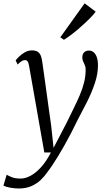

<svg xmlns="http://www.w3.org/2000/svg" viewBox="-71 -854 622 1122"><path d="M99 -468.5Q95.5 -489.5 89.5 -496.2Q83.5 -503 75 -503Q65 -503 55.2 -496.5Q45.5 -490 32 -477L20.5 -501Q25 -508 39.2 -522Q53.5 -536 73.2 -547.8Q93 -559.5 115.5 -559.5Q138 -559.5 150 -551Q162 -542.5 167.8 -527.5Q173.5 -512.5 176 -492.5Q182.5 -446.5 189 -400.2Q195.5 -354 201.8 -308Q208 -262 214.5 -216Q221 -170 227.5 -124L242 10L318 -136Q340 -181.5 360 -221.8Q380 -262 395.8 -299.2Q411.5 -336.5 420.5 -372.8Q429.5 -409 429.5 -447Q429.5 -462.5 424.5 -473.8Q419.5 -485 414.8 -495.2Q410 -505.5 410 -517.5Q410 -538.5 421 -548.5Q432 -558.5 448 -558.5Q465 -558.5 476.8 -548.2Q488.5 -538 495 -518.8Q501.5 -499.5 501.5 -472Q501.5 -421.5 482.8 -366.2Q464 -311 437 -257.5Q410 -204 385.5 -158.5Q364.5 -115 344 -75.5Q323.5 -36 304 -1.8Q284.5 32.5 266.8 61.5Q249 90.5 233.5 113.5Q218 136.5 205 153Q190 175.5 167.5 197.2Q145 219 113.2 233.2Q81.5 247.5 39 247.5Q17 247.5 -9.5 243Q-36 238.5 -51 231L-32 167Q-23.5 172.5 -3.2 181Q17 189.5 50 189.5Q76 189.5 106 174Q136 158.5 167.2 125Q198.5 91.5 226.5 37H188ZM281.5 -636 423.5 -834.5 488 -786Q481.5 -776 466.2 -759.5Q451 -743 430.2 -723.5Q409.5 -704 386.8 -684.5Q364 -665 342 -648.5Q320 -632 302.5 -621.5Z"/></svg>

Font: Merriweather 36pt Light
Style: Italic
Weight: 300
Italic angle: -7.8°
Version: Version 2.101